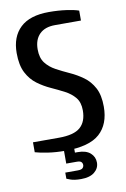

<svg xmlns="http://www.w3.org/2000/svg" viewBox="-96 -766 650 991"><g transform="rotate(-10 229.0 -271.0)"><path d="M192 10Q142 10 100 3.5Q58 -3 35 -10V-62H172Q250 -62 283.5 -91.5Q317 -121 317 -180Q317 -222 296.5 -247Q276 -272 243.5 -289Q211 -306 174.5 -322.5Q138 -339 105.5 -363Q73 -387 52.5 -426.5Q32 -466 32 -530Q32 -615 82 -662.5Q132 -710 232 -710Q282 -710 324 -704Q366 -698 388 -690V-638H252Q199 -638 170.5 -609.5Q142 -581 142 -530Q142 -485 162.5 -458.5Q183 -432 215.5 -414.5Q248 -397 284.5 -380.5Q321 -364 353.5 -340.5Q386 -317 406.5 -279Q427 -241 427 -180Q427 -88 372.5 -39Q318 10 192 10ZM247 168Q211 168 191.5 160.5Q172 153 172 153V121H237Q257 121 263.5 114Q270 107 270 98Q270 89 264 82.5Q258 76 240 76H185V-15H239V28H254Q297 28 319.5 48Q342 68 342 98Q342 128 317.5 148Q293 168 247 168Z"/></g></svg>

Font: Cuprum SemiBold
Style: Regular
Weight: 600
Designer: Jovanny Lemonad
Foundry: Jovanny Lemonad
Version: Version 3.000